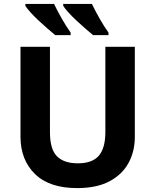

<svg xmlns="http://www.w3.org/2000/svg" viewBox="-20 -954 796 984"><path d="M671 -714V-252Q671 -178 638.5 -118.5Q606 -59 540.5 -24.5Q475 10 375 10Q233 10 159 -62.5Q85 -135 85 -254V-714H236V-277Q236 -189 272 -153Q308 -117 379 -117Q453 -117 486.5 -156Q520 -195 520 -278V-714ZM451 -934Q467 -900 491 -858Q515 -816 536 -787V-774H457Q440 -788 417.5 -807.5Q395 -827 371.5 -849Q348 -871 330 -891Q312 -911 304 -924V-934ZM257 -934Q273 -900 297 -858Q321 -816 342 -787V-774H263Q246 -788 223.5 -807.5Q201 -827 177.5 -849Q154 -871 136 -891Q118 -911 110 -924V-934Z"/></svg>

Font: Noto Sans IKEA
Style: Bold
Weight: 600
Designer: Monotype Design Team
Foundry: Monotype Imaging Inc.
Version: Version 2.001